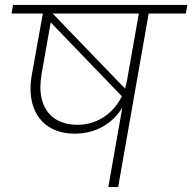

<svg xmlns="http://www.w3.org/2000/svg" viewBox="-20 -760 781 780"><path d="M27 -705H154L110 -460C106 -439 104 -419 104 -400C104 -287 172 -217 283 -217C367 -217 436 -256 477 -323L420 0H460L584 -705H735L741 -740H33ZM144 -407C144 -421 146 -439 149 -460L186 -669L475 -369C442 -300 375 -253 295 -253C200 -253 144 -310 144 -407ZM194 -705H544L496 -433C495 -426 492 -415 488 -400Z"/></svg>

Font: Momo Neue ExtLt
Style: Italic
Weight: 200
Italic angle: -10°
Designer: Ninad Kale (Devanagari), Jonny Pinhorn (Latin)
Foundry: Indian Type Foundry
Version: 4.004